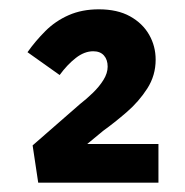

<svg xmlns="http://www.w3.org/2000/svg" viewBox="-20 -810 398 412"><path d="M62 -418 50 -498 152 -587Q165 -597 179 -610.5Q193 -624 202 -638.5Q211 -653 211 -667Q211 -682 203 -691Q195 -700 180 -700Q161 -700 142.5 -685.5Q124 -671 108 -649L39 -698Q56 -722 77.5 -743.5Q99 -765 127.5 -777.5Q156 -790 192 -790Q232 -790 259 -775Q286 -760 300 -735.5Q314 -711 314 -682Q314 -648 296 -620Q278 -592 252 -569.5Q226 -547 201 -529L143 -481L145 -501H320V-418Z"/></svg>

Font: Lexend Tera SemiBold
Style: Regular
Weight: 600
Version: Version 1.007